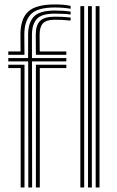

<svg xmlns="http://www.w3.org/2000/svg" viewBox="-20 -827 514 847"><path d="M104.9 0 104.3 -556H16.5V-570.7H104V-673.5Q104 -726.3 129.1 -753.4Q154.1 -780.5 221.4 -780.5Q241.3 -780.5 258.7 -779.3Q276.2 -778.2 291.5 -775.7V-762.8Q278.3 -764.9 261.1 -765.9Q243.8 -766.8 221.4 -766.8Q162.5 -766.8 141.7 -742.6Q120.9 -718.4 120.9 -673.5V-570.7H272.6V-556H121.1L121.7 0ZM71.2 0V-526.6H16.5V-541.3H88.1V0ZM138.3 0V-541.3H272.6V-526.6H155.6V0ZM16.5 -585.3V-600H70.8L70.2 -673.5Q69.8 -743.6 104.1 -775.5Q138.4 -807.4 221.4 -807.4Q242 -807.4 259.4 -806Q276.8 -804.5 291.5 -801V-788.4Q275.2 -791.3 257.6 -792.6Q240 -794 221.4 -794Q144.8 -794 116 -763.9Q87.1 -733.8 87.3 -673.5L87.9 -585.3ZM138.3 -585.3 137.7 -673.5Q137.5 -714.9 156.2 -734.1Q174.9 -753.4 221.4 -753.4Q238.4 -753.4 255 -752.7Q271.7 -752 291.5 -749.8V-736.3Q271.1 -738.5 253.7 -739.2Q236.4 -739.9 221.4 -739.9Q183.5 -739.9 169 -723.4Q154.5 -707 154.7 -673.5L155.3 -600H272.6V-585.3ZM402.1 0V-800H419V0ZM334.5 0V-800H351.4V0ZM368.3 0V-800H385.2V0Z"/></svg>

Font: Big Shoulders Inline Text SC Thin
Style: Regular
Weight: 100
Designer: Patric King
Foundry: XO Type Co
Version: Version 2.002